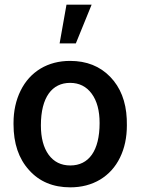

<svg xmlns="http://www.w3.org/2000/svg" viewBox="-20 -802 609 832"><path d="M238.3 -613.8H308.6L377 -781.7H268.1ZM38.6 -263.2C38.6 -180.7 61 -114.3 106 -64.9C150.4 -15.1 210 9.8 284.7 9.8C333.5 9.8 376.5 -1.5 414.1 -23.9C451.2 -46.4 480 -78.1 500 -119.1C520 -160.2 529.8 -206.5 529.8 -258.8L529.3 -286.6C525.9 -362.3 502 -423.3 457.5 -469.2C413.1 -515.1 355 -538.1 283.7 -538.1C235.4 -538.1 192.9 -526.9 155.8 -504.9C118.7 -482.4 89.8 -450.7 69.3 -409.2C48.8 -367.7 38.6 -320.8 38.6 -269ZM157.2 -258.8C157.2 -381.3 206.1 -442.9 283.7 -442.9C323.2 -442.9 354.5 -427.2 377.4 -396C400.4 -364.7 411.6 -322.3 411.6 -269C411.6 -148.4 364.7 -85 284.7 -85C244.6 -85 213.4 -100.6 190.9 -131.3C168.5 -162.1 157.2 -204.6 157.2 -258.8Z"/></svg>

Font: Roboto Medium
Style: Regular
Weight: 500
Designer: Google
Version: Version 2.137; 2017